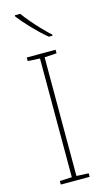

<svg xmlns="http://www.w3.org/2000/svg" viewBox="-143 -997 569 1042"><g transform="rotate(-15 141.5 -476.0)"><path d="M223 0H61V-20L129 -23V-690L61 -694V-714H223V-694L155 -690V-23L223 -20ZM88 -952Q103 -931 127 -902.5Q151 -874 178 -846Q205 -818 227 -798V-792H206Q166 -825 125 -868Q84 -911 58 -945V-952Z"/></g></svg>

Font: Noto Sans Myanmar Thin
Style: Regular
Weight: 100
Designer: Monotype Design Team
Foundry: Monotype Imaging Inc.
Version: Version 2.107; ttfautohint (v1.8.4.7-5d5b)